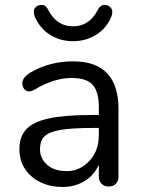

<svg xmlns="http://www.w3.org/2000/svg" viewBox="-20 -746 570 773"><path d="M377.9 -202.1V-231H359.9Q272 -231 226.1 -223.4Q180.2 -215.8 160.6 -198.5Q141.1 -181.2 141.1 -144.5Q141.1 -107.9 169.7 -82.5Q198.2 -57.1 249.5 -57.1Q300.8 -57.1 339.4 -97.7Q377.9 -138.2 377.9 -202.1ZM457 -307.1V-35.2Q457 -17.1 446.5 -6.1Q436 4.9 418 4.9Q399.9 4.9 388.9 -6.1Q377.9 -17.1 377.9 -35.2V-83Q358.9 -40 319.8 -16.6Q280.8 6.8 231.9 6.8Q183.1 6.8 143.6 -12Q104 -30.8 81.1 -64.9Q58.1 -99.1 58.1 -147.2Q58.1 -195.3 85.9 -225.6Q113.8 -255.9 178 -269.5Q242.2 -283.2 356 -283.2H377.9V-315.9Q377.9 -376 353.5 -404.1Q329.1 -432.1 267.6 -432.1Q206.1 -432.1 136.2 -395Q109.4 -377.9 97.7 -377.9Q85.9 -377.9 78.1 -386.7Q70.3 -396.5 69.8 -410.2Q69.8 -435.1 105.5 -455.6Q180.7 -499 273.9 -499Q457 -499 457 -307.1ZM174.8 -705.1Q208 -640.1 273.9 -640.1Q339.8 -640.1 373 -705.1Q383.8 -726.1 399.4 -726.1Q415 -726.1 423.6 -717.5Q432.1 -709 432.1 -699Q432.1 -689 429.2 -681.2Q410.2 -633.3 368.2 -606.7Q326.2 -580.1 274.2 -580.1Q222.2 -580.1 180.7 -606.4Q139.2 -632.8 119.1 -681.2Q116.2 -689.9 116.2 -700Q116.2 -710 124.5 -718Q132.8 -726.1 148.9 -726.1Q165 -726.1 174.8 -705.1Z"/></svg>

Font: Nunito-Regular
Style: Regular
Weight: 400
Designer: Vernon Adams
Foundry: newtypography
Version: Version 3.000